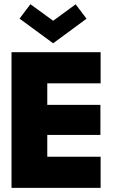

<svg xmlns="http://www.w3.org/2000/svg" viewBox="-20 -914 578 934"><path d="M36 -660H469.5V-508.5H210V-404H468.5V-257.5H210V-151.5H469.5V0H36ZM238.5 -703.5 75 -823.5 128 -893.5 238.5 -813 348 -893 401 -823Z"/></svg>

Font: League Spartan Thin ExtraBold
Style: Regular
Weight: 800
Version: Version 2.002